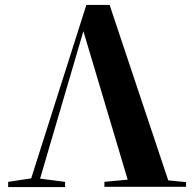

<svg xmlns="http://www.w3.org/2000/svg" viewBox="-20 -763 782 776"><path d="M660 -34 732 -27V-8H402V-28L496 -37L317 -637L142 -41L243 -28V-7H13V-28L106 -42L329 -743H423Z"/></svg>

Font: XinYuGongZhangJiaSongA
Style: Regular
Weight: 900
Designer: XinYuGong
Foundry: Adobe Systems Incorporated
Version: Version 1.00